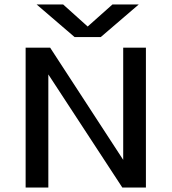

<svg xmlns="http://www.w3.org/2000/svg" viewBox="-20 -834 763 854"><path d="M312 -669 143 -814H261L370 -716L480 -814H597L428 -669ZM528 -622H629V0H524L195 -503V0H94V-622H203L528 -123Z"/></svg>

Font: Sarpanch Medium
Style: Regular
Weight: 500
Designer: Manushi Parikh (Devanagari and Latin), Jyotish Sonowal (Devanagari)
Foundry: Indian Type Foundry
Version: Version 2.004;PS 1.0;hotconv 1.0.78;makeotf.lib2.5.61930; tt